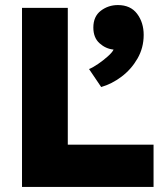

<svg xmlns="http://www.w3.org/2000/svg" viewBox="-20 -739 647 759"><path d="M67 0V-708H248V-167H587V0ZM380 -395 332 -466Q347 -472 367.5 -486Q388 -500 406 -516Q424 -532 429 -543Q398 -546 373.5 -568Q349 -590 349 -630Q349 -674 378.5 -696.5Q408 -719 446 -719Q496 -719 522 -684.5Q548 -650 548 -601Q548 -550 523.5 -507.5Q499 -465 460.5 -436Q422 -407 380 -395Z"/></svg>

Font: Onest Black
Style: Regular
Weight: 900
Designer: Dmitri Voloshin, Andrey Kudryavtsev
Foundry: Dmitri Voloshin, Andrey Kudryavtsev
Version: Version 1.000;gftools[0.9.33]